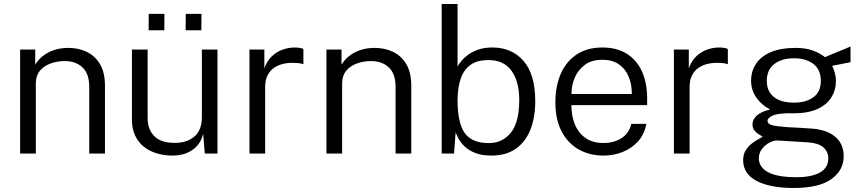

<svg xmlns="http://www.w3.org/2000/svg" viewBox="-20 -763 4290 954"><path d="M80 0V-517H155V-441.5Q168 -464 190.8 -483Q213.5 -502 246.2 -513.5Q279 -525 320 -525Q370 -525 411.2 -505.2Q452.5 -485.5 477 -444Q501.5 -402.5 501.5 -337.5V0H423.5V-330.5Q423.5 -396.5 390 -428Q356.5 -459.5 301.5 -459.5Q264 -459.5 231 -447.5Q198 -435.5 178 -411Q158 -386.5 158 -349.5V0Z M834 10Q792.5 9.5 756.5 -1.8Q720.5 -13 693.2 -35.2Q666 -57.5 650.8 -90.8Q635.5 -124 635.5 -168V-517H713.5V-175Q713.5 -120.5 746.5 -86.8Q779.5 -53 848 -53Q909 -53 946 -84.8Q983 -116.5 983 -181V-517H1060.5V0H997.5L989.5 -98Q980.5 -61 958.2 -37Q936 -13 904.2 -1.2Q872.5 10.5 834 10ZM902.5 -612.5 903 -694H981L980.5 -612.5ZM718.5 -612.5 719 -694H797L796.5 -612.5Z M1219.5 0V-517H1293.5V-423.5Q1306.5 -460 1330.2 -482.8Q1354 -505.5 1383.8 -516.2Q1413.5 -527 1444 -527Q1456.5 -527 1468.5 -525.2Q1480.5 -523.5 1487.5 -519.5V-443.5Q1479.5 -447.5 1466.2 -449Q1453 -450.5 1444 -450.5Q1416.5 -452 1390.5 -446.5Q1364.5 -441 1343.2 -427Q1322 -413 1309.8 -389.5Q1297.5 -366 1297.5 -332V0Z M1602 0V-517H1677V-441.5Q1690 -464 1712.8 -483Q1735.5 -502 1768.2 -513.5Q1801 -525 1842 -525Q1892 -525 1933.2 -505.2Q1974.5 -485.5 1999 -444Q2023.5 -402.5 2023.5 -337.5V0H1945.5V-330.5Q1945.5 -396.5 1912 -428Q1878.5 -459.5 1823.5 -459.5Q1786 -459.5 1753 -447.5Q1720 -435.5 1700 -411Q1680 -386.5 1680 -349.5V0Z M2421.5 10Q2374 10 2341.8 -2.8Q2309.5 -15.5 2289.5 -34.5Q2269.5 -53.5 2259 -73Q2248.5 -92.5 2244 -106L2236 0H2174.5V-743H2253.5V-432Q2259 -443.5 2272 -459.5Q2285 -475.5 2306 -491Q2327 -506.5 2357 -516.8Q2387 -527 2426.5 -527Q2523.5 -527 2581.5 -460Q2639.5 -393 2639.5 -260.5Q2639.5 -179 2615.2 -118.2Q2591 -57.5 2542.8 -23.8Q2494.5 10 2421.5 10ZM2409 -52Q2476.5 -52 2518.2 -103.5Q2560 -155 2560 -265.5Q2560 -358.5 2521.5 -411.5Q2483 -464.5 2407 -464.5Q2351.5 -464.5 2318 -440.8Q2284.5 -417 2269.2 -372.5Q2254 -328 2253.5 -265.5Q2253.5 -152.5 2289 -102.2Q2324.5 -52 2409 -52Z M2819 -240.5Q2819 -188.5 2836 -146Q2853 -103.5 2888.5 -78Q2924 -52.5 2978.5 -52.5Q3031 -52.5 3069 -77.2Q3107 -102 3116.5 -147.5H3191.5Q3182 -95.5 3150.2 -60.5Q3118.5 -25.5 3073.8 -7.8Q3029 10 2979.5 10Q2908.5 10 2854.2 -21.2Q2800 -52.5 2769.8 -111.5Q2739.5 -170.5 2739.5 -253.5Q2739.5 -336 2767 -397.8Q2794.5 -459.5 2846.8 -493.2Q2899 -527 2973 -527Q3044.5 -527 3094 -496.2Q3143.5 -465.5 3169.5 -408.5Q3195.5 -351.5 3195.5 -272.5V-240.5ZM2819.5 -296H3119.5Q3119.5 -344 3103.5 -382.5Q3087.5 -421 3055 -443.5Q3022.5 -466 2972.5 -466Q2919.5 -466 2885.8 -440.8Q2852 -415.5 2835.5 -376.5Q2819 -337.5 2819.5 -296Z M3328.5 0V-517H3402.5V-423.5Q3415.5 -460 3439.2 -482.8Q3463 -505.5 3492.8 -516.2Q3522.5 -527 3553 -527Q3565.5 -527 3577.5 -525.2Q3589.5 -523.5 3596.5 -519.5V-443.5Q3588.5 -447.5 3575.2 -449Q3562 -450.5 3553 -450.5Q3525.5 -452 3499.5 -446.5Q3473.5 -441 3452.2 -427Q3431 -413 3418.8 -389.5Q3406.5 -366 3406.5 -332V0Z M3923.5 171Q3806 171 3739.2 135.8Q3672.5 100.5 3672.5 32.5Q3672.5 4 3685.2 -16.2Q3698 -36.5 3715.8 -50Q3733.5 -63.5 3749 -71.8Q3764.5 -80 3769.5 -84Q3760.5 -89.5 3748.5 -96.8Q3736.5 -104 3727.8 -115.8Q3719 -127.5 3719 -146Q3719 -169.5 3741 -189.2Q3763 -209 3806.5 -219Q3762.5 -242 3737.2 -279.2Q3712 -316.5 3712 -361Q3712 -411 3737.8 -448Q3763.5 -485 3812.5 -505Q3861.5 -525 3931.5 -525Q3981 -525 4015.5 -513.2Q4050 -501.5 4079.5 -479Q4087 -482.5 4103.8 -489.5Q4120.5 -496.5 4141 -504.8Q4161.5 -513 4179.2 -520.5Q4197 -528 4206 -532V-454L4115 -436Q4123.5 -419 4128.5 -399.2Q4133.5 -379.5 4133.5 -361.5Q4133.5 -315.5 4110.5 -278.8Q4087.5 -242 4040.8 -221Q3994 -200 3923 -200Q3918 -200 3910.5 -200Q3903 -200 3897.5 -200.5Q3838 -199 3815.8 -187.2Q3793.5 -175.5 3793.5 -162.5Q3793.5 -147.5 3816 -141.2Q3838.5 -135 3894.5 -131Q3915 -130 3943.8 -128.5Q3972.5 -127 4008 -124.5Q4085.5 -120 4128.8 -84.5Q4172 -49 4172 13.5Q4172 83 4110.8 127Q4049.5 171 3923.5 171ZM3938 117.5Q4012.5 117.5 4054 94.2Q4095.5 71 4095.5 23.5Q4095.5 -9.5 4071 -30.8Q4046.5 -52 3997 -55.5L3844.5 -65Q3826 -66 3804 -54.8Q3782 -43.5 3766.2 -23Q3750.5 -2.5 3750.5 23.5Q3750.5 67.5 3796.2 92.5Q3842 117.5 3938 117.5ZM3925.5 -253Q3985 -253 4021.8 -280Q4058.5 -307 4058.5 -361Q4058.5 -416.5 4021.8 -445Q3985 -473.5 3925.5 -473.5Q3864.5 -473.5 3827.2 -444.8Q3790 -416 3790 -361Q3790 -309.5 3825.2 -281.2Q3860.5 -253 3925.5 -253Z"/></svg>

Font: Public Sans Light
Style: Regular
Weight: 300
Designer: The Public Sans Project Authors: Dan O. Williams and USWDS (Libre Franklin designed by Pablo Impallari and Rodrigo Fuenz
Version: Version 1.007